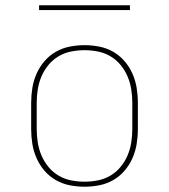

<svg xmlns="http://www.w3.org/2000/svg" viewBox="-20 -699 640 727"><path d="M300 8Q272 8 244 2.5Q216 -3 191.5 -17Q167 -31 148.5 -52.5Q130 -74 118.5 -100Q107 -126 102.5 -154Q98 -182 98 -210V-310Q98 -338 102.5 -366Q107 -394 118.5 -420Q130 -446 148.5 -467.5Q167 -489 191.5 -503Q216 -517 244 -522.5Q272 -528 300 -528Q328 -528 356 -522.5Q384 -517 408.5 -503Q433 -489 451.5 -467.5Q470 -446 481.5 -420Q493 -394 497.5 -366Q502 -338 502 -310V-210Q502 -182 497.5 -154Q493 -126 481.5 -100Q470 -74 451.5 -52.5Q433 -31 408.5 -17Q384 -3 356 2.5Q328 8 300 8ZM300 -11Q325 -11 350.5 -16Q376 -21 398 -34Q420 -47 436.5 -67Q453 -87 463 -110.5Q473 -134 477 -159.5Q481 -185 481 -210V-310Q481 -335 477 -360.5Q473 -386 463 -409.5Q453 -433 436.5 -453Q420 -473 398 -486Q376 -499 350.5 -504Q325 -509 300 -509Q275 -509 249.5 -504Q224 -499 202 -486Q180 -473 163.5 -453Q147 -433 137 -409.5Q127 -386 123 -360.5Q119 -335 119 -310V-210Q119 -185 123 -159.5Q127 -134 137 -110.5Q147 -87 163.5 -67Q180 -47 202 -34Q224 -21 249.5 -16Q275 -11 300 -11ZM472 -661H128V-679H472Z"/></svg>

Font: Iosevka Etoile Thin
Style: Regular
Weight: 100
Designer: Belleve Invis
Foundry: Belleve Invis
Version: Version 22.1.2; ttfautohint (v1.8.4)